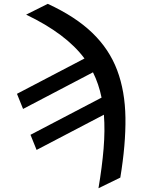

<svg xmlns="http://www.w3.org/2000/svg" viewBox="-20 -785 774 1018"><path d="M118.6 -707.4 233.3 -764.6Q380 -697.1 469.6 -610.6Q559.3 -524.1 601.2 -412.8Q643.1 -301.5 645.1 -160.5Q647 -19.5 617.9 156.6L502.1 213.1Q521.3 99.4 529.3 2.7Q537.3 -94.1 530.9 -176.8L174 9.9L141.7 -70.3L518.5 -267.4Q503.6 -340.2 473 -401.6L102.3 -207.4L70 -287.6L427.9 -474.8Q331.3 -605.5 118.6 -707.4Z"/></svg>

Font: Inter UI Medium
Style: Italic
Weight: 500
Italic angle: 9.39999°
Designer: Rasmus Andersson
Foundry: rsms
Version: 3.2;8d6f07862